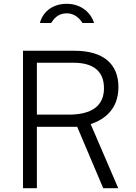

<svg xmlns="http://www.w3.org/2000/svg" viewBox="-20 -990 716 1010"><path d="M475 -869C461 -917 412 -970 331 -970C251 -970 203 -922 190 -869H249C261 -887 282 -920 331 -920C374 -920 400 -891 414 -869ZM602 0 457 -337C526 -360 603 -413 603 -532C603 -654 523 -723 372 -723H101V0H174V-323H386L523 0ZM341 -387H174V-660H366C468 -660 527 -618 527 -526C527 -431 460 -387 341 -387Z"/></svg>

Font: United Sans Light
Style: Regular
Weight: 300
Designer: Pablo Impallari, Rodrigo Fuenzalida (Modified by Dan O. Williams)
Version: Version 1.000;PS 001.000;hotconv 1.0.88;makeotf.lib2.5.64775